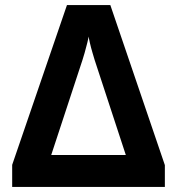

<svg xmlns="http://www.w3.org/2000/svg" viewBox="-20 -737 698 757"><path d="M415 -717 630 -86V0H28V-87L244 -717ZM476 -126 353 -501Q351 -508 345 -528Q339 -548 334.5 -567.5Q330 -587 329 -593Q329 -587 324 -567.5Q319 -548 313.5 -528Q308 -508 305 -500L182 -126Z"/></svg>

Font: Noto IKEA Latin
Style: Bold
Weight: 700
Designer: Monotype Design Team
Foundry: Monotype Imaging Inc.
Version: Version 1.0